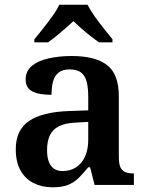

<svg xmlns="http://www.w3.org/2000/svg" viewBox="-20 -786 626 816"><path d="M203 10Q159 10 123.5 -7.5Q88 -25 67.5 -61Q47 -97 47 -152Q47 -233 103 -271.5Q159 -310 272 -314L355 -317V-374Q355 -410 349 -436Q343 -462 326 -476.5Q309 -491 276 -491Q246 -491 229 -477.5Q212 -464 205.5 -440Q199 -416 199 -383Q144 -383 116.5 -398Q89 -413 89 -448Q89 -484 115.5 -506Q142 -528 187 -538Q232 -548 285 -548Q385 -548 435 -509.5Q485 -471 485 -377V-120Q485 -92 491 -77Q497 -62 510.5 -55.5Q524 -49 546 -49H549V0H382L363 -75H355Q333 -48 313.5 -29Q294 -10 268.5 0Q243 10 203 10ZM246 -59Q279 -59 303.5 -75Q328 -91 341.5 -121Q355 -151 355 -191V-268L303 -265Q256 -263 229.5 -249Q203 -235 191.5 -210Q180 -185 180 -148Q180 -118 187.5 -98.5Q195 -79 209.5 -69Q224 -59 246 -59ZM126 -619Q142 -638 162.5 -664Q183 -690 202.5 -717Q222 -744 232 -766H352Q363 -744 382 -717Q401 -690 422 -664Q443 -638 458 -619V-606H401Q385 -617 365 -632.5Q345 -648 326 -665Q307 -682 292 -696Q277 -682 257.5 -665Q238 -648 219 -632.5Q200 -617 184 -606H126Z"/></svg>

Font: Noto Serif Hebrew SemiBold
Style: Regular
Weight: 600
Version: Version 2.003